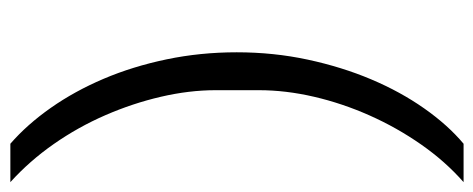

<svg xmlns="http://www.w3.org/2000/svg" viewBox="-304 -502 937 380"><g transform="rotate(-90 165.0 -311.5)"><path d="M252 -312Q252 -239 237.5 -171.5Q223 -104 198.5 -46Q174 12 141 59Q108 106 71 137H-5Q36 101 69.5 53Q103 5 127 -49Q151 -103 164 -159Q177 -215 177 -268V-354Q177 -406 164 -462Q151 -518 127.5 -572Q104 -626 70.5 -674Q37 -722 -5 -760H71Q109 -727 142 -680Q175 -633 199.5 -575.5Q224 -518 238 -451Q252 -384 252 -312Z"/></g></svg>

Font: IBM Plex Sans Devanagari
Style: Regular
Weight: 400
Designer: Mike Abbink, Paul van der Laan, Pieter van Rosmalen, Erin McLaughlin
Foundry: Bold Monday
Version: Version 1.1